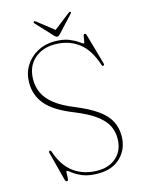

<svg xmlns="http://www.w3.org/2000/svg" viewBox="-127 -914 749 1002"><g transform="rotate(-15 248.0 -413.0)"><path d="M278 13.5Q225.5 13.5 192.8 -0.5Q160 -14.5 143 -28.5Q126 -42.5 121 -42.5Q117.5 -42.5 117.5 -29.5Q117.5 -16.5 116.5 -3.2Q115.5 10 109.5 10Q101.5 10 99 1L58 -156Q56 -165 61.5 -166.5Q68 -168.5 71 -159.5Q97.5 -79 151 -40.5Q204.5 -2 279.5 -2Q341.5 -2 381 -38.2Q420.5 -74.5 421 -137Q421.5 -173.5 405.8 -206Q390 -238.5 349.5 -268.8Q309 -299 234.5 -329Q134 -369 92.2 -419.2Q50.5 -469.5 50.5 -536.5Q50.5 -587.5 74.8 -627Q99 -666.5 140 -689Q181 -711.5 231.5 -712Q280 -712 310.8 -699.5Q341.5 -687 358 -674.5Q374.5 -662 379.5 -662Q383 -662 384.5 -673.8Q386 -685.5 388.2 -697.2Q390.5 -709 396.5 -709Q402.5 -709 405 -701L452 -535Q454.5 -526.5 449.5 -524Q442 -520 439.5 -529.5Q411 -618 357.5 -657.2Q304 -696.5 230 -696.5Q163 -696.5 119 -656.5Q75 -616.5 75 -546.5Q75 -508.5 90.5 -474.5Q106 -440.5 144.2 -410Q182.5 -379.5 251 -352Q325 -321.5 367.2 -290.2Q409.5 -259 427.2 -223.8Q445 -188.5 445 -145.5Q444.5 -76 399.8 -31.2Q355 13.5 278 13.5ZM272.5 -742.5Q262.5 -731.5 256 -731.5Q248.5 -731.5 238.5 -742.5L157.5 -829.5Q152 -835.5 157.5 -839.5Q161 -842.5 169 -836L255.5 -768L343 -836Q350.5 -842.5 354 -839.5Q359 -835.5 353 -829.5Z"/></g></svg>

Font: Fraunces 144pt Soft Thin
Style: Regular
Weight: 100
Version: Version 1.000;[0bf87f6ff]